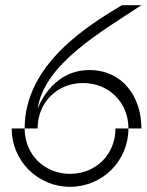

<svg xmlns="http://www.w3.org/2000/svg" viewBox="-20 -720 565 740"><path d="M75 -225H25C25 -100 125 0 250 0C375 0 475 -100 475 -225H425C425 -125 350 -50 250 -50C150 -50 75 -125 75 -225ZM75 -225H125C125 -325 200 -400 300 -400C400 -400 475 -325 475 -225H525C525 -350 450 -450 325 -450C175 -450 125 -300 125 -300C150 -475 375 -600 525 -700H450C325 -625 75 -475 75 -225Z"/></svg>

Font: LS-VG5000 Light Shifted
Style: Regular
Weight: 400
Designer: Justin Bihan, 2021
Foundry: Justin Bihan, 2021
Version: Version 1.000;Glyphs 3.1.2 (3151)